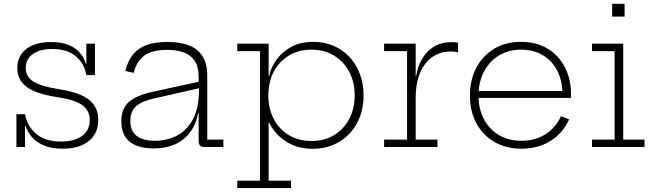

<svg xmlns="http://www.w3.org/2000/svg" viewBox="-20 -752 3345 982"><path d="M300.5 8.5Q243 8.5 204 -8.2Q165 -25 142.2 -51.8Q119.5 -78.5 110.5 -109H98.5L108 -168Q119 -106 165.8 -67Q212.5 -28 292 -28Q360.5 -28 399.8 -56.8Q439 -85.5 439 -138.5Q439 -186 401.5 -213.8Q364 -241.5 274.5 -255Q164.5 -271.5 116.5 -307.2Q68.5 -343 68.5 -403.5Q68.5 -466 114.8 -501.5Q161 -537 240.5 -537Q297.5 -537 334.8 -520.5Q372 -504 392 -478.2Q412 -452.5 419 -425.5H431L421.5 -368Q411.5 -427 367.8 -464.2Q324 -501.5 246.5 -501.5Q185 -501.5 148.2 -475.8Q111.5 -450 111.5 -404Q111.5 -359 152.2 -334.2Q193 -309.5 281 -296Q389.5 -279 436 -241.2Q482.5 -203.5 482.5 -139.5Q482.5 -70 434.5 -30.8Q386.5 8.5 300.5 8.5ZM64 0V-168H108V0ZM421.5 -368V-528.5H465.5V-368Z M1022.5 0Q1009.5 0 1002.8 -8Q996 -16 996 -30.5V-222L1000 -235L998 -294L996 -319V-361Q996 -410.5 976.2 -440.2Q956.5 -470 920.5 -483.5Q884.5 -497 835 -497Q758 -497 718.5 -468Q679 -439 663.5 -379.5L621 -389Q633 -438.5 659 -471.8Q685 -505 728.5 -521.2Q772 -537.5 836 -537.5Q900.5 -537.5 946.2 -520Q992 -502.5 1016 -464.2Q1040 -426 1040 -363.5V-38H1122.5V0ZM765.5 7Q685 7 642.8 -27.8Q600.5 -62.5 600.5 -131.5Q600.5 -197 639.5 -230.8Q678.5 -264.5 759 -282L1010 -337V-303.5L766 -248Q706.5 -235 676.5 -209Q646.5 -183 646.5 -134Q646.5 -82.5 678.5 -57.2Q710.5 -32 772 -32Q835.5 -32 886.8 -59.2Q938 -86.5 968 -144.5Q998 -202.5 998 -294L1009.5 -175H993.5Q979.5 -92 921.2 -42.5Q863 7 765.5 7Z M1193.5 210V172H1310V-490.5H1193.5V-528.5H1354V-324.5L1352.5 -284V-248.5L1354 -216.5V172H1468.5V210ZM1578 9Q1507.5 9 1452.5 -22.5Q1397.5 -54 1364 -110.8Q1330.5 -167.5 1323.5 -243.5L1352.5 -264Q1352.5 -196.5 1380 -143.8Q1407.5 -91 1457.2 -61Q1507 -31 1573.5 -31Q1639.5 -31 1689 -61Q1738.5 -91 1766.2 -143.8Q1794 -196.5 1794 -264.5Q1794 -332.5 1765.8 -385.2Q1737.5 -438 1688 -468Q1638.5 -498 1573.5 -498Q1507.5 -498 1457.8 -468Q1408 -438 1380.2 -385.2Q1352.5 -332.5 1352.5 -264L1346 -363.5H1356.5Q1365 -405.5 1393.2 -445.5Q1421.5 -485.5 1469 -511.8Q1516.5 -538 1582.5 -538Q1638.5 -538 1685.8 -517.8Q1733 -497.5 1767.2 -460.8Q1801.5 -424 1820.5 -374Q1839.5 -324 1839.5 -264.5Q1839.5 -185 1806.5 -123.2Q1773.5 -61.5 1714.5 -26.2Q1655.5 9 1578 9Z M2106 -38H2217.5V0H1944.5V-38H2062V-490.5H1944.5V-528.5H2106ZM2323 -484Q2315.5 -486 2306.8 -487.2Q2298 -488.5 2285 -488.5Q2203.5 -488.5 2154.8 -425.2Q2106 -362 2106 -250.5L2094 -364H2108.5Q2116.5 -413 2139.5 -452Q2162.5 -491 2200.2 -513.8Q2238 -536.5 2290 -536.5Q2299.5 -536.5 2306.8 -535.8Q2314 -535 2323 -533.5Z M2648 8.5Q2568 8.5 2508.5 -26.2Q2449 -61 2416.2 -122Q2383.5 -183 2383.5 -263Q2383.5 -343.5 2416.2 -405.5Q2449 -467.5 2507.8 -502.8Q2566.5 -538 2645 -538Q2723 -538 2780.2 -503.5Q2837.5 -469 2869 -408.2Q2900.5 -347.5 2900.5 -268Q2900.5 -262.5 2900.2 -258.2Q2900 -254 2900 -251H2856Q2856.5 -255.5 2856.5 -260.5Q2856.5 -265.5 2856.5 -271.5Q2856.5 -338 2830.8 -389Q2805 -440 2757.5 -469Q2710 -498 2645 -498Q2580.5 -498 2531.5 -468Q2482.5 -438 2455 -385Q2427.5 -332 2427.5 -263Q2427.5 -195 2455 -142.8Q2482.5 -90.5 2531.8 -61.2Q2581 -32 2647.5 -32Q2717.5 -32 2770.2 -65.5Q2823 -99 2849 -157.5L2891 -141.5Q2860 -72 2796.2 -31.8Q2732.5 8.5 2648 8.5ZM2411 -251V-286.5H2886L2898.5 -251Z M3167.5 -38H3276.5V0H3008V-38H3123.5V-490.5H3008V-528.5H3167.5ZM3111 -732.5H3174.5V-667H3111Z"/></svg>

Font: Hepta Slab Light
Style: Regular
Weight: 300
Designer: Michael LaGattuta
Foundry: Michael LaGattuta
Version: Version 1.102